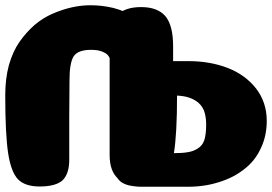

<svg xmlns="http://www.w3.org/2000/svg" viewBox="-139 -714 1037 732"><path d="M521 -350Q549 -350 571 -345Q592 -340 610 -328Q628 -316 638 -294Q647 -271 647 -239Q647 -202 640 -180Q633 -159 615 -148Q598 -137 578 -134Q557 -130 521 -130ZM279 -122Q279 -61 312 -32Q345 -2 399 -2H577Q642 -2 697 -20Q752 -37 792 -69Q833 -100 855 -148Q878 -195 878 -253Q878 -324 837 -377Q796 -429 729 -455Q662 -481 578 -481H521V-537Q521 -618 491 -653Q461 -687 399 -687Q337 -687 308 -656Q279 -624 279 -544ZM246 -519Q261 -514 270 -506Q279 -497 283 -481Q288 -465 290 -450Q291 -434 291 -408Q291 -378 291 -270Q292 -163 292 -105Q292 -52 315 -27Q338 -3 394 -3Q454 -3 483 -30Q512 -58 524 -130Q536 -203 536 -351Q536 -425 514 -486Q493 -546 459 -584Q425 -621 380 -647Q336 -673 292 -684Q249 -694 206 -694Q171 -694 135 -686Q99 -678 62 -662Q25 -646 -7 -619Q-39 -591 -65 -554Q-90 -518 -105 -466Q-119 -414 -119 -351Q-119 -203 -108 -130Q-97 -58 -70 -30Q-43 -3 12 -3Q74 -3 100 -27Q125 -52 125 -105Q125 -158 125 -270Q126 -379 126 -409Q126 -472 141 -498Q157 -524 208 -524Q231 -524 246 -519Z"/></svg>

Font: Coiny 2.0
Style: Regular
Weight: 400
Version: Version 1.001 July 11, 2018